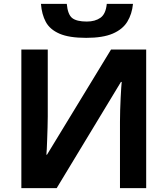

<svg xmlns="http://www.w3.org/2000/svg" viewBox="-20 -969 863 989"><path d="M90 -714H226V-369Q226 -344 225 -313Q224 -282 223 -252.5Q222 -223 221 -201.5Q220 -180 219 -172H222L552 -714H733V0H598V-343Q598 -370 599 -402.5Q600 -435 601.5 -465Q603 -495 604.5 -517.5Q606 -540 607 -547H603L272 0H90ZM665 -949Q660 -897 636 -857.5Q612 -818 561 -796Q510 -774 424 -774Q336 -774 286.5 -795.5Q237 -817 216 -856Q195 -895 191 -949H324Q329 -894 352 -876Q375 -858 427 -858Q470 -858 497.5 -877.5Q525 -897 530 -949Z"/></svg>

Font: Noto Sans IKEA
Style: Bold
Weight: 600
Designer: Monotype Design Team
Foundry: Monotype Imaging Inc.
Version: Version 2.001